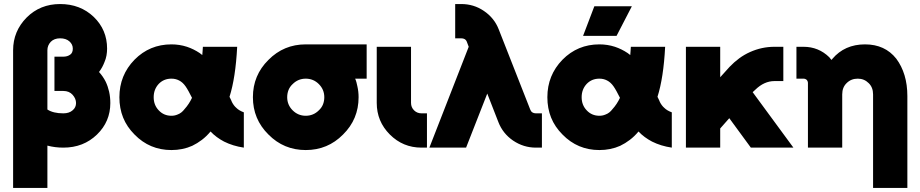

<svg xmlns="http://www.w3.org/2000/svg" viewBox="-20 -732 4564 952"><path d="M278 -712Q179 -712 112 -645Q45 -577 45 -483V200H215V-10Q253 0 294 0Q394 0 461 -65Q527 -129 527 -221Q527 -251 521 -277.5Q515 -304 504 -327Q491 -353 471 -375Q480 -387 486.5 -399Q493 -411 498 -424Q505 -440 508 -457Q511 -474 511 -491Q511 -584 445 -648Q378 -712 278 -712ZM215 -189V-483Q215 -507 232 -525Q249 -542 278 -542Q307 -542 324 -527Q341 -512 341 -491Q341 -470 328 -461Q314 -451 294 -451H250V-281H294Q323 -281 340 -262Q357 -243 357 -221Q357 -199 340 -185Q323 -170 294 -170Q244 -170 215 -189Z M830 -512Q722 -512 647 -436Q572 -359 572 -250Q572 -195 590.5 -149Q609 -103 647 -65Q722 12 830 12Q886 12 933 -9Q958 -21 981 -38.5Q1004 -56 1024 -80Q1038 -65 1055 -52.5Q1072 -40 1091 -30Q1113 -19 1137.5 -11.5Q1162 -4 1189 0V-175Q1178 -179 1168.5 -184.5Q1159 -190 1152 -197Q1145 -203 1139.5 -210.5Q1134 -218 1130 -226Q1129 -229 1126 -235.5Q1123 -242 1118 -252Q1133 -299 1142.5 -361Q1152 -423 1156 -500H986Q985 -488 984.5 -478Q984 -468 983 -459Q980 -462 976.5 -464Q973 -466 970 -469Q940 -489 907 -500Q870 -512 830 -512ZM830 -342Q851 -342 868 -333Q886 -324 900 -304Q907 -294 915 -279.5Q923 -265 932 -247Q925 -232 915.5 -217.5Q906 -203 895 -191Q880 -171 860 -164Q853 -161 845.5 -159.5Q838 -158 830 -158Q792 -158 767 -185Q742 -211 742 -250Q742 -289 767 -316Q792 -342 830 -342Z M1496 -512Q1387 -512 1311 -435Q1234 -359 1234 -250Q1234 -141 1311 -65Q1387 12 1496 12Q1605 12 1681 -65Q1758 -141 1758 -250Q1758 -264 1756.5 -277.5Q1755 -291 1752 -304Q1750 -314 1747.5 -323.5Q1745 -333 1741 -342H1798V-512ZM1496 -342Q1534 -342 1561 -315Q1588 -288 1588 -250Q1588 -231 1581.5 -214.5Q1575 -198 1561 -185Q1534 -158 1496 -158Q1458 -158 1431 -185Q1404 -212 1404 -250Q1404 -269 1410.5 -285.5Q1417 -302 1431 -315Q1458 -342 1496 -342Z M1848 -500V-222Q1848 -130 1913 -65Q1978 0 2070 0H2097V-170H2070Q2048 -170 2033 -185Q2018 -200 2018 -222V-500Z M2237 -712V-542H2267Q2277 -542 2284 -538Q2292 -533 2295 -524L2304 -500L2109 0H2291L2396 -268L2451 -127Q2473 -70 2524 -35Q2576 0 2637 0H2667V-170H2637Q2616 -170 2609 -189L2453 -586Q2431 -643 2379 -678Q2329 -712 2267 -712Z M2952 -512Q2844 -512 2769 -436Q2694 -359 2694 -250Q2694 -195 2712.5 -149Q2731 -103 2769 -65Q2844 12 2952 12Q3008 12 3055 -9Q3080 -21 3103 -38.5Q3126 -56 3146 -80Q3160 -65 3177 -52.5Q3194 -40 3213 -30Q3235 -19 3259.5 -11.5Q3284 -4 3311 0V-175Q3300 -179 3290.5 -184.5Q3281 -190 3274 -197Q3267 -203 3261.5 -210.5Q3256 -218 3252 -226Q3251 -229 3248 -235.5Q3245 -242 3240 -252Q3255 -299 3264.5 -361Q3274 -423 3278 -500H3108Q3107 -488 3106.5 -478Q3106 -468 3105 -459Q3102 -462 3098.5 -464Q3095 -466 3092 -469Q3062 -489 3029 -500Q2992 -512 2952 -512ZM2952 -342Q2973 -342 2990 -333Q3008 -324 3022 -304Q3029 -294 3037 -279.5Q3045 -265 3054 -247Q3047 -232 3037.5 -217.5Q3028 -203 3017 -191Q3002 -171 2982 -164Q2975 -161 2967.5 -159.5Q2960 -158 2952 -158Q2914 -158 2889 -185Q2864 -211 2864 -250Q2864 -289 2889 -316Q2914 -342 2952 -342ZM2871 -554H3037L3113 -701H2927Z M3381 -500V0H3551V-95L3596 -146L3703 0H3914L3712 -275L3725 -287Q3769 -330 3820 -330H3864V-500H3820Q3757 -500 3699 -474Q3670 -461 3645 -442.5Q3620 -424 3598 -401L3551 -349V-500Z M4479 200V-256Q4479 -312 4465 -358.5Q4451 -405 4424 -441Q4368 -512 4269 -512Q4168 -512 4107 -440Q4106 -438 4105 -437Q4104 -436 4103 -435Q4100 -438 4097.5 -441Q4095 -444 4092 -448Q4039 -500 3964 -500H3929V-342H3964Q3973 -342 3980 -336Q3986 -329 3986 -320V0H4046H4136H4156V-264Q4156 -299 4178 -320Q4200 -342 4233 -342Q4265 -342 4287 -320Q4309 -299 4309 -264V200Z"/></svg>

Font: Unageo
Style: Black
Weight: 900
Designer: Richard Sepsi
Foundry: Richard Sepsi
Version: Version 2.000